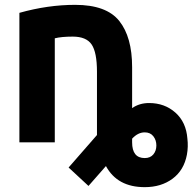

<svg xmlns="http://www.w3.org/2000/svg" viewBox="-20 -570 795 792"><path d="M577 -24Q549 -24 525 2V17Q525 82 577 82Q600 82 612.5 67Q625 52 625 30Q625 8 612.5 -8Q600 -24 577 -24ZM525 -293V-124Q555 -145 595 -145Q659 -145 703.5 -105.5Q748 -66 753 2Q757 35 751 68Q739 132 692 167Q645 202 577 202Q464 202 417 115L345 197L263 121L380 -13V-61V-274Q380 -354 358 -386.5Q336 -419 280 -419Q234 -419 206 -412V17H60V-517Q177 -550 290 -550Q419 -550 472 -483.5Q525 -417 525 -293Z"/></svg>

Font: Repo
Style: Bold
Weight: 700
Designer: Stefan Peev
Foundry: Context Ltd
Version: Version 001.000